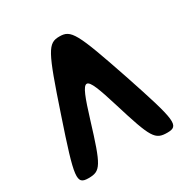

<svg xmlns="http://www.w3.org/2000/svg" viewBox="-162 -852 970 994"><g transform="rotate(-30 323.5 -355.5)"><path d="M401 -255C472 -23 486 0 559 0C631 0 627 -33 519 -356C410 -678 392 -711 323 -711C254 -711 236 -678 128 -356C19 -33 15 0 88 0C160 0 174 -23 245 -255C316 -486 330 -486 401 -255Z"/></g></svg>

Font: Asimov Print
Style: A
Weight: 500
Designer: Google
Version: Version 2.000980: 2014